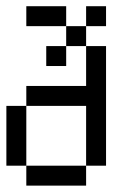

<svg xmlns="http://www.w3.org/2000/svg" viewBox="-20 -582 415 602"><path d="M62.5 -500V-562.5H125V-500ZM125 -500V-562.5H187.5V-500ZM187.5 -437.5V-500H250V-437.5ZM125 -375V-437.5H187.5V-375ZM250 -500V-562.5H312.5V-500ZM250 -375V-437.5H312.5V-375ZM250 -312.5V-375H312.5V-312.5ZM250 -250V-312.5H312.5V-250ZM187.5 -250V-312.5H250V-250ZM125 -250V-312.5H187.5V-250ZM62.5 -250V-312.5H125V-250ZM0 -187.5V-250H62.5V-187.5ZM0 -125V-187.5H62.5V-125ZM0 -62.5V-125H62.5V-62.5ZM62.5 0V-62.5H125V0ZM125 0V-62.5H187.5V0ZM187.5 0V-62.5H250V0ZM250 -62.5V-125H312.5V-62.5ZM250 -125V-187.5H312.5V-125ZM250 -187.5V-250H312.5V-187.5Z"/></svg>

Font: AprilSans
Style: Regular
Weight: 400
Designer: typesprite
Version: Version 1.001;PS 001.001;hotconv 1.0.88;makeotf.lib2.5.64775